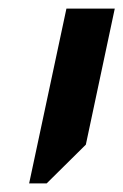

<svg xmlns="http://www.w3.org/2000/svg" viewBox="-20 -651 289 450"><path d="M135.7 -630.9H249L181.2 -312L89.4 -221.2H48.3Z"/></svg>

Font: Viking Open Sans Light
Style: Bold Italic
Weight: 600
Italic angle: -12°
Foundry: Ascender Corporation
Version: Version 2.000